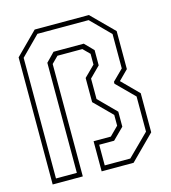

<svg xmlns="http://www.w3.org/2000/svg" viewBox="-105 -785 774 871"><g transform="rotate(-15 281.5 -350.0)"><path d="M35 0V-597L138 -700H392.5L495.5 -597V-418.5L451 -374L528 -296.5V-113L415 0H265V-141.5H346L386.5 -182V-232.5L304.5 -314.5V-428L354.5 -477.5V-528L324 -558.5H207L176.5 -528V0ZM56.5 -22.5H154.5V-539.5L194.5 -580.5H336.5L376.5 -539.5V-468L327.5 -419V-323L408 -242V-171.5L355.5 -119.5H285.5V-22.5H405.5L506 -122V-287L424 -369V-378L474 -427.5V-589L385.5 -678H145L56.5 -589Z"/></g></svg>

Font: Tourney Condensed ExtraLight
Style: Regular
Weight: 200
Width: 3
Designer: Tyler Finck
Foundry: Etcetera Type Co
Version: Version 1.010; ttfautohint (v1.8.3)